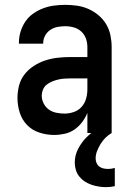

<svg xmlns="http://www.w3.org/2000/svg" viewBox="-20 -548 540 791"><path d="M203 8Q173 8 143 -1.5Q113 -11 92 -32.5Q71 -54 61.5 -83.5Q52 -113 52 -144Q52 -170 58.5 -195.5Q65 -221 81 -241.5Q97 -262 119.5 -276.5Q142 -291 166.5 -299Q191 -307 217 -310Q243 -313 269 -313H340V-354Q340 -372 334 -389Q328 -406 315 -418Q302 -430 284.5 -435Q267 -440 249 -440Q233 -440 217 -437Q201 -434 187.5 -425Q174 -416 166 -401.5Q158 -387 158 -371V-368H58V-373Q58 -396 65 -418.5Q72 -441 85 -460Q98 -479 117.5 -492.5Q137 -506 158.5 -514Q180 -522 203 -525Q226 -528 249 -528Q273 -528 297.5 -524.5Q322 -521 344.5 -511Q367 -501 386 -485Q405 -469 417.5 -448Q430 -427 435 -402.5Q440 -378 440 -354V0H340V-83Q332 -63 318.5 -45Q305 -27 287 -14.5Q269 -2 247 3Q225 8 203 8ZM246 -80Q265 -80 284 -86.5Q303 -93 316 -107.5Q329 -122 334.5 -141Q340 -160 340 -180V-225H269Q256 -225 243.5 -224Q231 -223 218.5 -220Q206 -217 194 -212Q182 -207 172 -199Q162 -191 157 -178.5Q152 -166 152 -153Q152 -137 160 -121.5Q168 -106 181.5 -96.5Q195 -87 212 -83.5Q229 -80 246 -80ZM417 223Q402 223 386.5 220.5Q371 218 356.5 213Q342 208 329 199.5Q316 191 306.5 179Q297 167 292.5 152Q288 137 288 122Q288 92 302 65Q316 38 337 17Q358 -4 384.5 -18.5Q411 -33 440 -41V0Q426 8 414.5 19.5Q403 31 394.5 45Q386 59 380 74Q374 89 374 105Q374 115 378 124Q382 133 389.5 138.5Q397 144 406.5 146Q416 148 426 148Q432 148 439 147Q446 146 453 144V219Q444 221 435 222Q426 223 417 223Z"/></svg>

Font: Iosevka Term Curly Semibold
Style: Regular
Weight: 600
Designer: Belleve Invis
Foundry: Belleve Invis
Version: Version 32.3.0